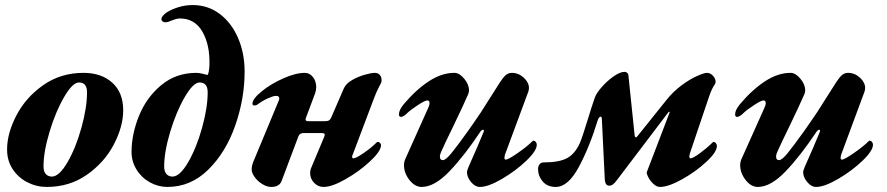

<svg xmlns="http://www.w3.org/2000/svg" viewBox="-20 -725 3507 759"><path d="M8 -134Q8 -198 45 -269Q82 -340 151 -388.5Q220 -437 310 -437Q381 -437 424 -398Q467 -359 467 -289Q467 -225 430 -154Q393 -83 324 -34.5Q255 14 165 14Q124 14 88 -4.5Q52 -23 30 -56.5Q8 -90 8 -134ZM324 -360Q324 -399 292 -399Q267 -399 233.5 -341.5Q200 -284 176 -204.5Q152 -125 152 -67Q152 -47 161 -37Q170 -27 185 -27Q214 -27 247 -84Q280 -141 302 -220.5Q324 -300 324 -360Z M500 -124Q500 -194 529.5 -267Q559 -340 617.5 -388.5Q676 -437 756 -437Q767 -437 783 -433Q797 -429 800 -429Q803 -429 805.5 -443.5Q808 -458 808 -470Q810 -548 780 -600Q750 -652 691 -652Q679 -652 660.5 -644.5Q642 -637 637 -637H634Q627 -637 622.5 -640.5Q618 -644 618 -649Q618 -661 639 -676Q658 -688 685 -696.5Q712 -705 742 -705Q802 -705 848.5 -670Q895 -635 921 -575Q947 -515 947 -442Q947 -335 910 -229Q873 -123 803.5 -54.5Q734 14 642 14Q605 14 572 -4.5Q539 -23 519.5 -55Q500 -87 500 -124ZM801 -360Q801 -399 769 -399Q744 -399 710.5 -341.5Q677 -284 653 -204.5Q629 -125 629 -67Q629 -47 638 -37Q647 -27 662 -27Q691 -27 724 -84Q757 -141 779 -220.5Q801 -300 801 -360Z M975 -57Q975 -70 982 -87L1081 -325Q1084 -331 1084 -336Q1084 -346 1071 -346Q1061 -346 1039.5 -336.5Q1018 -327 998 -312Q993 -308 986 -308Q978 -308 978 -315Q978 -334 1014 -363.5Q1050 -393 1099.5 -415Q1149 -437 1185 -437Q1204 -437 1217 -420.5Q1230 -404 1230 -381Q1230 -368 1226 -357L1189 -258Q1188 -256 1188 -253Q1188 -246 1198 -246H1267Q1275 -246 1280.5 -249Q1286 -252 1290 -262L1339 -375Q1347 -394 1371 -408Q1395 -422 1421.5 -429.5Q1448 -437 1462 -437Q1475 -437 1482.5 -427.5Q1490 -418 1488 -402Q1488 -399 1478.5 -382Q1469 -365 1456 -330L1376 -118Q1372 -110 1372 -106Q1372 -99 1377 -99Q1387 -99 1417.5 -120Q1448 -141 1468 -161Q1471 -164 1473 -164Q1479 -164 1483 -159Q1487 -154 1486 -148Q1483 -124 1440.5 -85Q1398 -46 1345 -16Q1292 14 1259 14Q1237 14 1221.5 -2.5Q1206 -19 1206 -41Q1206 -52 1210 -61L1262 -185Q1264 -191 1264 -192Q1264 -199 1252 -199H1180Q1165 -199 1160 -187L1093 -9Q1084 14 1052 14Q1035 14 1016.5 2.5Q998 -9 986 -26Q974 -43 975 -57Z M1577 -72Q1577 -84 1582 -96L1673 -299Q1678 -309 1678 -318Q1678 -328 1669 -328Q1660 -328 1631 -309Q1602 -290 1590 -278Q1575 -263 1565 -263Q1557 -263 1557 -273Q1557 -290 1576 -313Q1624 -370 1675 -403.5Q1726 -437 1776 -437Q1796 -437 1815 -414Q1834 -391 1834 -368Q1834 -361 1831 -353Q1810 -305 1769 -220Q1739 -159 1724 -125Q1719 -115 1719 -105Q1719 -92 1731 -92Q1742 -92 1764.5 -119.5Q1787 -147 1830 -207Q1837 -218 1853 -240Q1879 -276 1914 -333L1935 -366Q1960 -407 1973 -422Q1986 -437 2003 -437Q2030 -437 2050.5 -418Q2071 -399 2071 -377Q2071 -372 2069 -364L1976 -113Q1974 -105 1974 -102Q1974 -94 1979 -94Q1989 -94 2026.5 -120Q2064 -146 2084 -166Q2087 -169 2088 -169Q2094 -169 2098 -164Q2102 -159 2102 -153Q2102 -129 2060 -89Q2018 -49 1964 -17.5Q1910 14 1877 14Q1858 14 1842 -5.5Q1826 -25 1826 -44Q1826 -51 1833 -67Q1868 -145 1892 -204L1893 -208Q1893 -212 1889 -212Q1885 -212 1880 -206Q1817 -111 1757.5 -48.5Q1698 14 1647 14Q1620 14 1598.5 -13.5Q1577 -41 1577 -72Z M2107 -57Q2107 -68 2113 -75.5Q2119 -83 2129 -83Q2191 -83 2222 -100Q2253 -117 2272 -159Q2282 -182 2303 -251Q2319 -304 2331 -338Q2337 -356 2358.5 -380.5Q2380 -405 2405.5 -423Q2431 -441 2449 -441Q2455 -441 2459.5 -437Q2464 -433 2464 -429L2489 -188Q2491 -182 2493 -182Q2497 -182 2501 -188L2614 -329Q2641 -363 2674 -387.5Q2707 -412 2735.5 -424.5Q2764 -437 2774 -437Q2788 -437 2798.5 -425.5Q2809 -414 2809 -401Q2809 -397 2806 -392Q2794 -375 2784 -346L2707 -118Q2705 -110 2705 -107Q2705 -99 2710 -99Q2719 -99 2747 -119.5Q2775 -140 2796 -161Q2799 -164 2800 -164Q2806 -164 2810 -159Q2814 -154 2814 -148Q2814 -124 2772 -85Q2730 -46 2676 -16Q2622 14 2589 14Q2576 14 2563 2Q2550 -10 2542.5 -25Q2535 -40 2537 -45L2627 -280Q2628 -283 2626.5 -283.5Q2625 -284 2622 -281L2418 -12Q2410 -1 2403 4Q2396 9 2388 9Q2374 9 2371 -12L2359 -259Q2357 -264 2355 -264Q2348 -264 2343 -250Q2311 -145 2268.5 -65.5Q2226 14 2177 14Q2144 14 2125.5 -7.5Q2107 -29 2107 -57Z M2906 -72Q2906 -84 2911 -96L3002 -299Q3007 -309 3007 -318Q3007 -328 2998 -328Q2989 -328 2960 -309Q2931 -290 2919 -278Q2904 -263 2894 -263Q2886 -263 2886 -273Q2886 -290 2905 -313Q2953 -370 3004 -403.5Q3055 -437 3105 -437Q3125 -437 3144 -414Q3163 -391 3163 -368Q3163 -361 3160 -353Q3139 -305 3098 -220Q3068 -159 3053 -125Q3048 -115 3048 -105Q3048 -92 3060 -92Q3071 -92 3093.5 -119.5Q3116 -147 3159 -207Q3166 -218 3182 -240Q3208 -276 3243 -333L3264 -366Q3289 -407 3302 -422Q3315 -437 3332 -437Q3359 -437 3379.5 -418Q3400 -399 3400 -377Q3400 -372 3398 -364L3305 -113Q3303 -105 3303 -102Q3303 -94 3308 -94Q3318 -94 3355.5 -120Q3393 -146 3413 -166Q3416 -169 3417 -169Q3423 -169 3427 -164Q3431 -159 3431 -153Q3431 -129 3389 -89Q3347 -49 3293 -17.5Q3239 14 3206 14Q3187 14 3171 -5.5Q3155 -25 3155 -44Q3155 -51 3162 -67Q3197 -145 3221 -204L3222 -208Q3222 -212 3218 -212Q3214 -212 3209 -206Q3146 -111 3086.5 -48.5Q3027 14 2976 14Q2949 14 2927.5 -13.5Q2906 -41 2906 -72Z"/></svg>

Font: EB Garamond ExtraBold
Style: Italic
Weight: 800
Italic angle: -17.2°
Designer: Georg Duffner and Octavio Pardo
Foundry: Georg Duffner
Version: Version 1.000